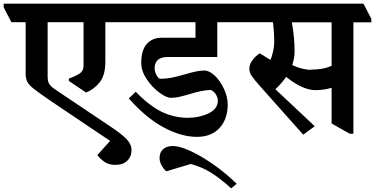

<svg xmlns="http://www.w3.org/2000/svg" viewBox="-64 -683 2048 1048"><path d="M654 135Q654 172 630.5 194.5Q607 217 567 217Q531 217 508.5 202Q486 187 468 165V163L537 86L207 -136Q146 -178 120 -198.5Q94 -219 85 -236.5Q76 -254 76 -281V-562H-2L-44 -643V-663H575L619 -581V-562H511V-346Q511 -272 480 -233.5Q449 -195 406 -178L312 -241V-254Q353 -269 372.5 -283Q392 -297 392 -323V-562H196V-266Q196 -241 203.5 -227Q211 -213 235 -196L529 1Q603 50 628.5 78Q654 106 654 135Z M619 0ZM1242 -581V-562H1122V-372H852Q780 -372 780 -310Q780 -292 790.5 -272.5Q801 -253 812 -253Q843 -253 873 -259Q903 -265 944 -277Q979 -287 1003.5 -292.5Q1028 -298 1051 -298Q1079 -298 1109 -269.5Q1139 -241 1159 -197Q1179 -153 1179 -111Q1178 -31 1133.5 16.5Q1089 64 1011 64Q925 64 828.5 12Q732 -40 639 -146L677 -182Q753 -104 820 -72Q887 -40 962 -40Q1023 -40 1074 -64Q1125 -88 1125 -134Q1125 -150 1114.5 -167.5Q1104 -185 1086 -192Q1058 -191 1032.5 -185.5Q1007 -180 973 -170Q936 -159 913.5 -154Q891 -149 866 -149Q843 -150 804 -179Q765 -208 736 -252Q707 -296 707 -339Q707 -410 737.5 -443.5Q768 -477 817 -477H1003V-562H616L575 -643V-663H1200ZM977 212 844 252Q828 239 817.5 219Q807 199 807 179Q807 148 826.5 131Q846 114 880 114Q915 114 972 139.5Q1029 165 1097 212Q1165 259 1228 320L1198 345Q1132 286 1083 256.5Q1034 227 977 212Z M1963 -580V-561H1865V47H1845L1746 -9V-203H1744Q1701 -191 1658 -191Q1621 -191 1579 -211Q1537 -231 1500 -262H1497Q1475 -230 1439 -196L1654 6L1591 52L1357 -211Q1324 -248 1310.5 -267.5Q1297 -287 1297 -309Q1297 -333 1315.5 -356.5Q1334 -380 1354 -392L1412 -356Q1419 -370 1426 -400Q1433 -430 1433 -459Q1433 -501 1426 -562H1241L1199 -643V-663H1920ZM1634 -303Q1702 -303 1746 -324V-561H1529Q1544 -477 1544 -404Q1544 -365 1531 -328Q1555 -316 1583 -309Q1611 -302 1634 -302Z"/></svg>

Font: Martel ExtraBold
Style: Regular
Weight: 800
Designer: Dan Reynolds
Foundry: Dan Reynolds
Version: Version 1.001; ttfautohint (v1.1) -l 5 -r 5 -G 72 -x 0 -D la